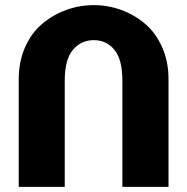

<svg xmlns="http://www.w3.org/2000/svg" viewBox="-20 -730 731 750"><path d="M232.9 0H53.2V-421.9Q53.2 -489.7 78.1 -545.7Q103 -601.6 144.5 -636.7Q186 -671.9 238 -690.9Q290 -710 346.2 -710Q402.3 -710 454.1 -690.9Q505.9 -671.9 547.1 -636.7Q588.4 -601.6 613.3 -545.7Q638.2 -489.7 638.2 -421.9V0H458V-415Q458 -497.6 427 -535.4Q396 -573.2 346.2 -573.2Q296.4 -573.2 264.6 -535.2Q232.9 -497.1 232.9 -415Z"/></svg>

Font: LT Superior Black
Style: Regular
Weight: 900
Designer: Daniel Lyons
Foundry: LyonsType
Version: Version 2.005